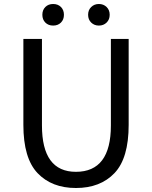

<svg xmlns="http://www.w3.org/2000/svg" viewBox="-20 -928 761 961"><path d="M192 -854Q192 -878 207 -893Q222 -908 246 -908Q270 -908 285 -893Q300 -878 300 -854Q300 -830 285 -815Q270 -800 246 -800Q222 -800 207 -815Q192 -830 192 -854ZM421 -854Q421 -878 436.5 -893Q452 -908 475 -908Q498 -908 513.5 -893Q529 -878 529 -854Q529 -830 513.5 -815Q498 -800 475 -800Q452 -800 436.5 -815Q421 -830 421 -854ZM97 -303V-733H190V-300Q190 -68 360 -68Q535 -68 535 -300V-733H624V-303Q624 -136 553 -61.5Q482 13 360 13Q239 13 168 -61.5Q97 -136 97 -303Z"/></svg>

Font: Noto Sans SC
Style: Regular
Weight: 400
Designer: Ryoko NISHIZUKA ____ (kana & ideographs); Paul D. Hunt (Latin, Greek & Cyrillic); Wenlong ZHANG ___ (bopomofo); Sandoll 
Foundry: Adobe Systems Incorporated
Version: Version 1.004